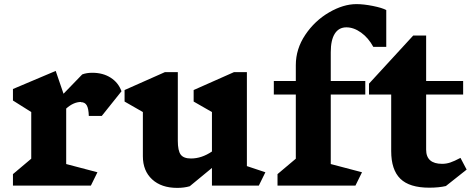

<svg xmlns="http://www.w3.org/2000/svg" viewBox="-20 -903 2302 934"><path d="M302 -375V-105L454 -65L422 0H43V-56L132 -131V-358L43 -414V-470L251 -558L289 -447L380 -541Q401 -549 429 -549Q481 -549 518.5 -525Q556 -501 571 -459L475 -339H412Q411 -375 402 -390.5Q393 -406 374 -406V-407Q338 -407 302 -375Z M1239 0H1011V-86L903 3Q876 11 842 11Q765 11 720 -30.5Q675 -72 675 -143V-358L586 -409V-465L782 -552H845V-218Q845 -170 859 -151Q873 -132 909 -132Q961 -132 1011 -166V-358L922 -409V-465L1118 -552H1181V-95L1271 -65Z M1859 -854V-675H1796Q1772 -719 1736.5 -744.5Q1701 -770 1665 -770Q1628 -770 1608.5 -739Q1589 -708 1589 -649V-509H1757V-443H1589V-105L1741 -65L1709 0H1330V-56L1419 -131V-443H1312V-509H1419V-586Q1419 -665 1465 -733.5Q1511 -802 1580.5 -842.5Q1650 -883 1714 -883Q1749 -883 1794 -874Q1839 -865 1859 -854Z M2149 2Q2115 10 2068 10Q1972 10 1927.5 -33.5Q1883 -77 1883 -168V-443H1775V-496L1990 -730H2053V-509H2233V-443H2053V-175Q2053 -106 2131 -106Q2151 -106 2170.5 -112.5Q2190 -119 2220 -135L2250 -78Z"/></svg>

Font: Inknut Antiqua
Style: Bold
Weight: 700
Designer: Claus Eggers Sørensen
Foundry: Claus Eggers Sørensen
Version: Version 1.003; ttfautohint (v1.8.2) -l 8 -r 50 -G 200 -x 14 